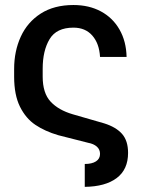

<svg xmlns="http://www.w3.org/2000/svg" viewBox="-20 -557 564 762"><path d="M377 53.7Q377 36.1 364.3 24.9Q351.6 13.7 330.1 9.8L210.9 -20.5Q158.2 -36.1 120.4 -61.5Q82.5 -86.9 59.3 -133.5Q36.1 -180.2 36.1 -252.9V-283.2Q36.1 -354 62.5 -411.6Q88.9 -469.2 141.8 -503.2Q194.8 -537.1 271.5 -537.1Q333.5 -537.1 380.6 -511.7Q427.7 -486.3 454.3 -439.7Q481 -393.1 482.4 -331.1H377Q374 -384.3 346.4 -415.8Q318.8 -447.3 271.5 -447.3Q204.1 -447.3 176.8 -401.6Q149.4 -356 149.4 -284.2V-252.9Q149.4 -187.5 180.7 -153.8Q211.9 -120.1 268.6 -103.5L393.6 -67.4Q440.4 -52.7 464.4 -25.6Q488.3 1.5 488.3 49.8Q488.3 115.7 443.1 149.7Q397.9 183.6 316.4 184.6V93.8Q344.7 93.8 360.8 83.5Q377 73.2 377 53.7Z"/></svg>

Font: Pretendard Medium
Style: Regular
Weight: 500
Designer: Base glyphs from Inter by Rasmus Andersson; Hangeul glyphs from Noto Sans CJK(Source Han Sans) by Jang Soo-young and Kan
Foundry: Kil Hyung-jin
Version: Version 1.309